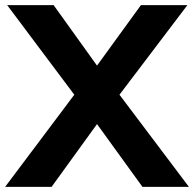

<svg xmlns="http://www.w3.org/2000/svg" viewBox="-40 -732 760 752"><path d="M428 -361 700 0H518L340 -246L162 0H-20L251 -361L-12 -712H170L340 -475L512 -712H694Z"/></svg>

Font: Muli ExtraBold
Style: Regular
Weight: 800
Designer: Vernon Adams
Foundry: Vernon Adams
Version: Version 2.000